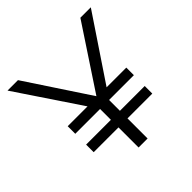

<svg xmlns="http://www.w3.org/2000/svg" viewBox="-185 -880 1040 1040"><g transform="rotate(-45 335.5 -360.0)"><path d="M111 -353H263L17 -720H97L336 -358L575 -720H655L409 -353H560V-295H370V-212H560V-154H370V0H301V-154H111V-212H301V-295H111Z"/></g></svg>

Font: Aspekta 300
Style: Regular
Weight: 300
Designer: Ivo Dolenc
Version: Version 2.000